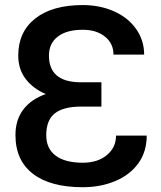

<svg xmlns="http://www.w3.org/2000/svg" viewBox="-20 -741 644 770"><path d="M386.7 -313.5H304.2Q234.9 -313.5 200.2 -286.6Q165.5 -259.8 165.5 -198.7Q165.5 -145 203.4 -116.7Q241.2 -88.4 312 -88.4Q371.6 -88.4 408.4 -118.9Q445.3 -149.4 445.3 -197.3H568.4Q568.4 -133.3 535.4 -86.9Q502.4 -40.5 443.4 -15.4Q384.3 9.8 312 9.8Q181.6 9.8 111.8 -44.2Q42 -98.1 42 -199.2Q42 -260.3 73.5 -301.8Q105 -343.3 163.6 -363.8Q112.3 -385.7 82.8 -424.6Q53.2 -463.4 53.2 -518.1Q53.2 -613.3 121.6 -667Q189.9 -720.7 312 -720.7Q380.4 -720.7 436.8 -695.8Q493.2 -670.9 525.6 -625.2Q558.1 -579.6 558.1 -522H435.1Q435.1 -566.9 400.9 -594.2Q366.7 -621.6 312 -621.6Q247.1 -621.6 211.7 -594.2Q176.3 -566.9 176.3 -518.1Q176.3 -413.6 298.3 -411.1H386.7Z"/></svg>

Font: Roboto Medium
Style: Regular
Weight: 500
Designer: Google
Version: Version 2.134; 2016; ttfautohint (v1.6)